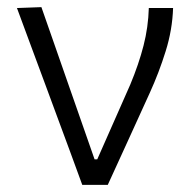

<svg xmlns="http://www.w3.org/2000/svg" viewBox="-20 -518 536 538"><path d="M210.5 0Q193.5 -47 175.8 -94.8Q158 -142.5 141.5 -187.5L109 -275.5Q89 -329.5 68.2 -385.5Q47.5 -441.5 27.5 -495.5L96 -498Q112.5 -451 132.2 -394.5Q152 -338 172.5 -279Q193 -220 212 -166L245 -71.5H252.5L345 -281Q369 -338.5 382.2 -390.2Q395.5 -442 397 -495.5H465Q463 -434.5 444.2 -374.5Q425.5 -314.5 400 -258.5Q370.5 -194 341 -129Q311.5 -64 282 0Z"/></svg>

Font: Commissioner Light
Style: Regular
Weight: 300
Designer: Kostas Bartsokas
Foundry: Kostas Bartsokas
Version: Version 1.000; ttfautohint (v1.8.3)